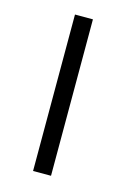

<svg xmlns="http://www.w3.org/2000/svg" viewBox="-88 -567 425 616"><g transform="rotate(15 125.0 -259.0)"><path d="M84 1H143.6V-518.6H84Z"/></g></svg>

Font: Dotum
Style: Regular
Weight: 400
Version: Version 2.21